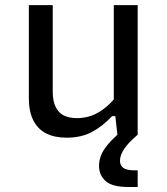

<svg xmlns="http://www.w3.org/2000/svg" viewBox="-20 -534 660 761"><path d="M431 -513.7H525.7V0H445.3L435.7 -86.7H431ZM189 -513.7V-171.3Q189 -131.7 201.5 -108.2Q214 -84.8 235.2 -75.3Q256.3 -65.8 284.5 -65.8Q334 -65.8 374.4 -90.9Q414.8 -116 448 -161.2V-73.7H424.3Q388 -34.7 345.5 -11.5Q303 11.7 243.7 11.7Q196.8 11.7 163.6 -4.9Q130.3 -21.5 112.3 -56.5Q94.3 -91.5 94.3 -146V-513.7ZM455.5 102.8Q455.5 121.3 468.4 131.2Q481.3 141 511.2 141H525.7V207.2H489.3Q424.8 207.2 398.7 183.7Q372.5 160.2 372.5 123.5Q372.5 87.8 395.2 54.8Q417.8 21.8 467.2 -18.5L525.7 0Q488.2 31.7 471.8 56.8Q455.5 82 455.5 102.8Z"/></svg>

Font: Monaspace Neon Var ExtraLight
Style: Regular
Weight: 200
Designer: Riley Cran and the Lettermatic Team
Version: Version 1.200 (Monaspace Neon Var)